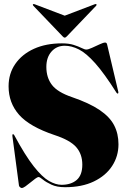

<svg xmlns="http://www.w3.org/2000/svg" viewBox="-20 -927 633 961"><path d="M306 10Q264.5 10 237.2 -2.8Q210 -15.5 194.5 -28.2Q179 -41 173 -41Q168 -41 156.8 -32.8Q145.5 -24.5 132.2 -13.5Q119 -2.5 107.2 5.8Q95.5 14 89 14Q85.5 14 80.8 10.5Q76 7 75 2L42 -246Q41 -253.5 44 -255Q47.5 -256.5 51 -251Q106.5 -148 149 -94.2Q191.5 -40.5 225.2 -21.2Q259 -2 288 -2Q335.5 -2 363.8 -26.2Q392 -50.5 392 -103Q392 -155.5 361.5 -190.5Q331 -225.5 253 -251Q128 -293 75.5 -352.5Q23 -412 23 -495Q23 -558.5 56.5 -607Q90 -655.5 150 -682.8Q210 -710 290 -710Q325 -710 349 -702.2Q373 -694.5 388.2 -686.8Q403.5 -679 412 -679Q421.5 -679 440.8 -687.8Q460 -696.5 478.8 -705.2Q497.5 -714 506 -714Q514 -714 516 -705L572 -468Q574 -461 570 -459Q567 -457.5 563 -463Q502 -559.5 456.8 -610.2Q411.5 -661 375 -679.5Q338.5 -698 304 -698Q263.5 -698 237.8 -669Q212 -640 212 -592Q212 -538.5 240 -502Q268 -465.5 340 -441Q427.5 -411 478.5 -376.5Q529.5 -342 551.2 -300Q573 -258 573 -205Q573 -145 541.2 -96.2Q509.5 -47.5 449.8 -18.8Q390 10 306 10ZM314.5 -745Q308.5 -738.5 304 -738.5Q299.5 -738.5 293.5 -745L146.5 -898.5Q142.5 -903.5 146 -906Q148 -908 154 -905.5L304 -848.5L453.5 -905.5Q459.5 -908 462 -906Q465 -903 461.5 -898.5Z"/></svg>

Font: Fraunces 144pt S000 Black
Style: Regular
Weight: 900
Version: Version 1.000; ttfautohint (v1.8.3)